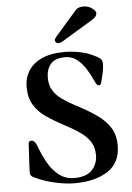

<svg xmlns="http://www.w3.org/2000/svg" viewBox="-63 -998 730 1060"><g transform="rotate(-5 302.5 -468.0)"><path d="M267 -779Q267 -785 270 -789.5Q273 -794 276 -798L397 -937Q404 -945 415.5 -948.5Q427 -952 439 -952Q468 -952 488 -936.5Q508 -921 508 -911Q508 -898 499.5 -889Q491 -880 479 -873L309 -770Q304 -767 297.5 -764.5Q291 -762 286 -762Q278 -762 272.5 -767Q267 -772 267 -779ZM65 -68Q65 -71 65.5 -79.5Q66 -88 66 -94L73 -223Q73 -231 77.5 -235Q82 -239 87 -239Q101 -239 109 -228Q117 -217 121 -204Q140 -153 165 -109.5Q190 -66 225.5 -39.5Q261 -13 308 -13Q376 -13 407 -47Q438 -81 438 -129Q438 -172 418.5 -202.5Q399 -233 362.5 -258.5Q326 -284 274 -311Q223 -338 181 -366.5Q139 -395 114 -436Q89 -477 89 -538Q89 -586 113.5 -625.5Q138 -665 188 -688Q238 -711 316 -711Q354 -711 395 -703Q436 -695 466 -681Q500 -666 510 -655.5Q520 -645 520 -628Q520 -622 519 -609.5Q518 -597 513 -572Q509 -554 503.5 -532.5Q498 -511 490 -511Q481 -511 475 -519Q469 -527 462 -543Q448 -575 427.5 -607Q407 -639 379.5 -660.5Q352 -682 316 -682Q259 -682 234.5 -652.5Q210 -623 210 -577Q210 -536 228 -506.5Q246 -477 277.5 -455Q309 -433 349 -412Q415 -378 462.5 -345Q510 -312 536 -271Q562 -230 562 -171Q562 -76 492 -30Q422 16 308 16Q264 16 210.5 5Q157 -6 116 -23Q82 -37 73.5 -44Q65 -51 65 -68Z"/></g></svg>

Font: Monomakh
Style: Regular
Weight: 400
Version: Version 1.200; ttfautohint (v1.8.4.7-5d5b)